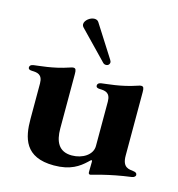

<svg xmlns="http://www.w3.org/2000/svg" viewBox="-104 -773 814 878"><g transform="rotate(15 302.5 -334.0)"><path d="M229.4 14.2C308.2 14.2 346.9 -14.6 376.8 -42.6L384.9 -50.4C391 -55.4 393.1 -55 393.5 -47.6C393.5 -32 393.1 -15.3 392.8 -2.8C392.4 8.9 394.2 12.1 401.3 12.1C405.9 12.1 479.4 -12.8 588.1 -27C599.1 -28.4 605.1 -35.5 605.1 -39.8C605.1 -50.4 598 -53.3 588.1 -54.7C567.5 -57.9 535.5 -56.1 535.5 -114.3V-414.1C535.5 -433.2 533.4 -441.1 522 -441.1C517.4 -441.1 514.6 -440.3 504.3 -436.8C432.9 -412.3 364.7 -408.4 342.3 -404.8C331.3 -403.1 324.6 -398.4 324.6 -389.9C324.6 -380.7 331.7 -378.2 342.3 -377.8C366.5 -377.1 392.4 -375 392.8 -332V-121.4C392.8 -79.5 347.3 -51.1 296.9 -51.1C235.1 -51.1 214.5 -94.5 214.5 -157V-414.1C214.5 -433.2 212.4 -441.1 201 -441.1C196.4 -441.1 193.5 -440.3 183.2 -436.8C111.9 -412.3 43.7 -408.4 21.3 -404.8C10.3 -403.1 3.6 -398.4 3.6 -389.9C3.6 -380.7 10.7 -378.2 21.3 -377.8C45.5 -377.1 71.4 -375 71.7 -332V-163.4C71.7 -74.6 90.9 14.2 229.4 14.2ZM191.8 -644.9C191.8 -639.6 193.9 -634.6 198.2 -630L326.7 -497.2C331 -492.9 335.6 -491.5 340.9 -491.5C354 -491.5 358 -502.1 358 -507.1C358 -510.7 357.2 -513.5 353.7 -519.2L256.4 -671.9C251.8 -679.3 244 -681.8 235.8 -681.8C215.9 -681.8 191.8 -662.6 191.8 -644.9Z"/></g></svg>

Font: Margiela Serif
Style: Bold
Weight: 700
Designer: Andreas Faust, Stefan Endress
Version: Version 1.002;FEAKit 1.0